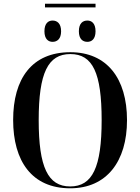

<svg xmlns="http://www.w3.org/2000/svg" viewBox="-20 -1007 758 1037"><path d="M223 -967H496V-987H223ZM264 -781C288 -781 310 -796 310 -838C310 -881 288 -896 264 -896C241 -896 220 -881 220 -838C220 -796 241 -781 264 -781ZM452 -781C475 -781 496 -796 496 -838C496 -881 475 -896 452 -896C427 -896 406 -881 406 -838C406 -796 427 -781 452 -781ZM359 10C556 10 666 -135 666 -358C666 -584 557 -725 360 -725C152 -725 51 -582 51 -359C51 -137 152 10 359 10ZM359 0C239 0 189 -104 189 -358C189 -613 239 -715 360 -715C481 -715 529 -613 529 -358C529 -103 479 0 359 0Z"/></svg>

Font: Noto Serif Display SemiCondensed SemiBold
Style: Regular
Weight: 600
Width: 4
Designer: Monotype Design Team
Foundry: Monotype Imaging Inc.
Version: Version 2.009